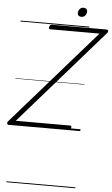

<svg xmlns="http://www.w3.org/2000/svg" viewBox="-151 -1382 1201 2059"><g transform="rotate(5 449.5 -353.0)"><path d="M-32 0Q-39 0 -43 -6Q-47 -12 -46.5 -20.5Q-46 -29 -40 -36L856 -1060H324Q314 -1060 311.5 -1066.5Q309 -1073 312 -1086Q316 -1099 322.5 -1104.5Q329 -1110 339 -1110H931Q942 -1110 945.5 -1097.5Q949 -1085 938 -1074L43 -50H629Q640 -50 642 -44Q644 -38 641 -25Q637 -12 631 -6Q625 0 615 0ZM646 -1222Q628 -1222 616.5 -1231Q605 -1240 605 -1258Q605 -1282 620 -1301.5Q635 -1321 663 -1321Q680 -1321 691.5 -1312Q703 -1303 703 -1284Q703 -1261 688.5 -1241.5Q674 -1222 646 -1222ZM0 605H742V615H0ZM0 -20H742V0H0ZM0 -505H742V-500H0ZM0 -1125H742V-1115H0Z"/></g></svg>

Font: Playwrite CU Guides
Style: Regular
Weight: 400
Designer: Veronika Burian, José Scaglione
Foundry: TypeTogether
Version: Version 1.003